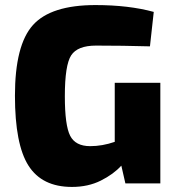

<svg xmlns="http://www.w3.org/2000/svg" viewBox="-20 -724 698 758"><path d="M613 -397V0H475L459 -70Q428 -36 378 -11Q328 14 264 14Q146 14 92.5 -70Q39 -154 39 -346Q39 -546 110 -625Q181 -704 357 -704Q488 -704 587 -677L572 -541Q464 -544 359 -544Q286 -544 261 -505.5Q236 -467 236 -344Q236 -229 257 -188Q278 -147 336 -147Q384 -147 433 -164V-397Z"/></svg>

Font: Exo 2.0 Extra Bold
Style: Regular
Weight: 800
Designer: Natanael Gama
Version: Version 1.001;PS 001.001;hotconv 1.0.70;makeotf.lib2.5.58329